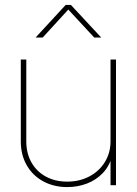

<svg xmlns="http://www.w3.org/2000/svg" viewBox="-20 -760 561 788"><path d="M65.4 -179.7V-515.6H87.9V-179.7Q87.9 -130.9 109.1 -93.3Q130.4 -55.7 168.5 -35.2Q206.5 -14.6 255.9 -14.6Q306.2 -14.6 346.7 -35.9Q387.2 -57.1 410.4 -95Q433.6 -132.8 433.6 -179.7V-515.6H456.1V0H433.6V-117.2H439.5Q428.2 -76.7 400.9 -48.6Q373.5 -20.5 335.9 -6.3Q298.3 7.8 255.9 7.8Q200.7 7.8 157.2 -15.9Q113.8 -39.6 89.6 -82Q65.4 -124.5 65.4 -179.7ZM126.5 -606V-606.4L249.5 -739.7H271L395 -606.4V-606H366.7L260.3 -720.7L155.3 -606Z"/></svg>

Font: Intratopia Thin
Style: Regular
Weight: 100
Designer: Rasmus Andersson
Foundry: rsms
Version: Version 3.000;Glyphs 3.2.3 (3260)